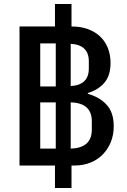

<svg xmlns="http://www.w3.org/2000/svg" viewBox="-20 -831 640 964"><path d="M339 113H256V0H78V-698H256V-811H339V-698H341Q385 -698 421 -685Q457 -672 482.5 -648Q508 -624 521.5 -590Q535 -556 535 -515Q535 -452 504.5 -416Q474 -380 421 -364V-360Q479 -344 515 -305.5Q551 -267 551 -197Q551 -154 536.5 -118Q522 -82 496 -55.5Q470 -29 434 -14.5Q398 0 354 0H339ZM260 -397V-613H182V-397ZM335 -399Q426 -404 426 -487V-523Q426 -606 335 -611ZM260 -85V-317H182V-85ZM335 -85Q441 -88 441 -180V-222Q441 -314 335 -317Z"/></svg>

Font: IBM Plaex Mono Medium
Style: Regular
Weight: 500
Designer: Mike Abbink, Paul van der Laan, Pieter van Rosmalen
Foundry: Bold Monday
Version: Version 2.003